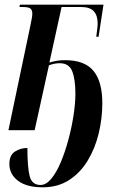

<svg xmlns="http://www.w3.org/2000/svg" viewBox="-20 -556 524 820"><path d="M162 244Q94 244 57 216Q20 188 20 144Q20 107 43.5 91.5Q67 76 97 76Q97 157 106.5 195.5Q116 234 153 234Q177 234 199 207.5Q221 181 239.5 137Q258 93 272 41Q286 -11 294 -63Q302 -115 302 -156Q302 -217 288.5 -251.5Q275 -286 235 -286Q212 -286 189 -277L128 0H16L109 -443Q113 -463 115.5 -476Q118 -489 118 -498Q118 -512 110.5 -519Q103 -526 77 -526H63L65 -536H422L401 -399H391Q393 -415 395 -429.5Q397 -444 397 -456Q397 -490 380.5 -508Q364 -526 327 -526H243L191 -289Q208 -294 223 -296.5Q238 -299 258 -299Q342 -299 379.5 -253Q417 -207 417 -116Q417 -50 401.5 14Q386 78 354.5 130Q323 182 275 213Q227 244 162 244Z"/></svg>

Font: Noto Serif Display ExtraCondensed SemiBold
Style: Italic
Weight: 600
Width: 2
Italic angle: -12°
Designer: Monotype Design Team
Foundry: Monotype Imaging Inc.
Version: Version 2.009